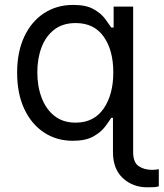

<svg xmlns="http://www.w3.org/2000/svg" viewBox="-20 -573 679 797"><path d="M590.9 204.5Q531.2 204.5 490.1 166.5Q448.9 128.6 448.9 58.2V-83.8H441.8Q432.5 -68.9 415.5 -46.3Q398.4 -23.8 366.8 -6.2Q335.2 11.4 282.7 11.4Q214.5 11.4 162.3 -23.3Q110.1 -57.9 80.6 -121.3Q51.1 -184.7 51.1 -271.3Q51.1 -357.2 80.6 -420.5Q110.1 -483.7 162.6 -518.1Q215.2 -552.6 284.1 -552.6Q337.4 -552.6 368.4 -535Q399.5 -517.4 416 -495.2Q432.5 -473 441.8 -458.8H451.7V-545.5H532.7V58.2Q532.7 100.9 555.4 116.5Q578.1 132.1 612.2 132.1Q619.7 132.1 626.8 131.2Q633.9 130.3 639.2 129.3V200.3Q629.6 203.5 616.7 204Q603.7 204.5 590.9 204.5ZM294 -63.9Q369.7 -63.9 410 -122Q450.3 -180 450.3 -272.7Q450.3 -364.3 410.5 -420.8Q370.7 -477.3 294 -477.3Q240.8 -477.3 205.4 -450.1Q170.1 -422.9 152.5 -376.6Q134.9 -330.3 134.9 -272.7Q134.9 -214.5 152.9 -167.1Q170.8 -119.7 206.1 -91.8Q241.5 -63.9 294 -63.9Z"/></svg>

Font: Linik Sans
Style: Regular
Weight: 400
Designer: Rasmus Andersson (font), Marc Monis (original base), Kil Hyung-jin (Pretendard portions), Cristiano Sobral (main changes
Foundry: rsms
Version: Version 3.018;May 31, 2022;FontCreator 14.0.0.2814 64-bit; t